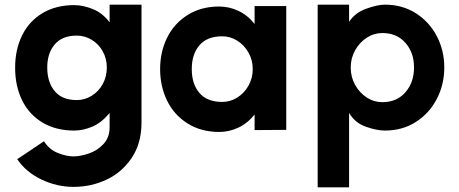

<svg xmlns="http://www.w3.org/2000/svg" viewBox="-20 -545 1974 825"><path d="M439 -255Q439 -293 421.5 -324.5Q404 -356 374 -374Q344 -392 310 -392Q247 -392 215 -354Q183 -316 183 -255Q183 -192 215 -153.5Q247 -115 310 -115Q344 -115 374 -133.5Q404 -152 421.5 -184Q439 -216 439 -255ZM299 -523Q337 -523 379 -506Q421 -489 451 -449V-525H588V-18Q588 70 546.5 132.5Q505 195 438.5 226.5Q372 258 296 258Q224 258 157.5 226Q91 194 54 139L169 62Q192 98 229 112.5Q266 127 296 127Q324 127 360.5 115Q397 103 424 74.5Q451 46 451 2V-60Q417 -18 377 -1Q337 16 299 16Q220 16 162.5 -18.5Q105 -53 75 -114Q45 -175 45 -254Q45 -332 75 -393Q105 -454 162.5 -488.5Q220 -523 299 -523Z M1066 -248Q1066 -287 1047.5 -319.5Q1029 -352 999 -370.5Q969 -389 935 -389Q870 -389 837 -350.5Q804 -312 804 -248Q804 -184 837 -145.5Q870 -107 935 -107Q969 -107 999 -125.5Q1029 -144 1047.5 -176.5Q1066 -209 1066 -248ZM922 -517Q965 -517 1005 -498Q1045 -479 1074 -442V-519H1210V13L1074 14V-53Q1045 -16 1005 3Q965 22 922 22Q844 22 786 -14.5Q728 -51 698 -112.5Q668 -174 668 -248Q668 -322 698 -383Q728 -444 786 -480.5Q844 -517 922 -517Z M1759 -255Q1759 -319 1722 -361Q1685 -403 1623 -403Q1587 -403 1556 -383Q1525 -363 1506 -329Q1487 -295 1487 -255Q1487 -214 1506 -180Q1525 -146 1556 -126Q1587 -106 1623 -106Q1685 -106 1722 -148.5Q1759 -191 1759 -255ZM1345 -525H1480V-451Q1505 -490 1553.5 -507.5Q1602 -525 1634 -525Q1709 -525 1767 -488Q1825 -451 1857 -389.5Q1889 -328 1889 -255Q1889 -182 1857 -120Q1825 -58 1767 -21Q1709 16 1634 16Q1599 16 1552 -0.5Q1505 -17 1480 -60V260H1345Z"/></svg>

Font: SUIT ExtraBold
Style: Regular
Weight: 800
Designer: Sunn Youn; Korean Glyphs from Source Han Sans (Sandoll Communications; Soo-young Jang, Joo-yeon Kang)
Foundry: Sunn
Version: Version 1.008